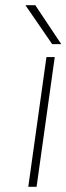

<svg xmlns="http://www.w3.org/2000/svg" viewBox="-20 -720 256 740"><path d="M121 0H89L159 -500H191ZM216 -550H181L78 -700H116Z"/></svg>

Font: Fivo Sans Thin
Style: Regular
Weight: 250
Foundry: Alexander Slobzheninov
Version: 1.0